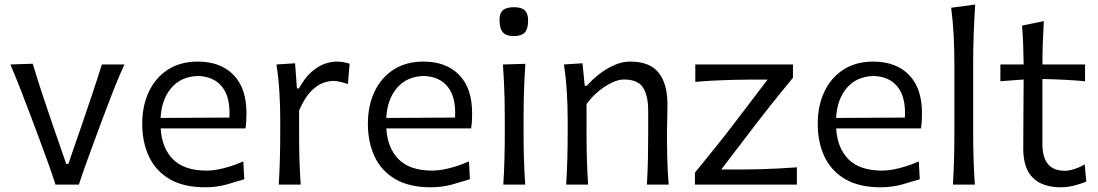

<svg xmlns="http://www.w3.org/2000/svg" viewBox="-20 -801 4763 833"><path d="M220.9 0H322.1Q338.3 -49.5 355.8 -97.5Q373.2 -145.5 391.4 -195L425.9 -288.1Q447.5 -346.2 470.5 -404.9Q493.5 -463.7 519.7 -521.3H421.8Q401.8 -456.9 380 -391.9Q358.2 -326.8 335 -259.1L276.4 -89.7H267.4L208.8 -258.7Q185.7 -325.6 163.9 -391.6Q142.2 -457.7 122 -524.5L25.1 -521.3Q49.3 -464.1 72.1 -405.6Q94.8 -347.1 116.5 -289.5L150.9 -197.3Q168.6 -149.9 186.8 -99.5Q205.1 -49.1 220.9 0Z M869.3 11.5Q920.9 11.5 964.8 -1.1Q1008.6 -13.7 1039.8 -23.4L1035.6 -100.7Q1008.1 -88.6 979.7 -79.5Q951.3 -70.5 925 -65.6Q898.8 -60.8 877.4 -60.8Q779.3 -60.8 730.6 -109.9Q681.9 -158.9 677.2 -243.9H1045Q1047.4 -259.2 1048.4 -274.9Q1049.3 -290.7 1049.3 -309.9Q1049.3 -418.9 992.8 -476.3Q936.4 -533.8 837.8 -533.8Q762.9 -533.8 708.8 -499.1Q654.8 -464.4 625.9 -403.4Q597.1 -342.5 597.1 -263.8Q597.1 -183.9 626.3 -121.7Q655.4 -59.6 715.9 -24Q776.4 11.5 869.3 11.5ZM975.3 -290.9 676.8 -289.3Q681 -370.1 723.4 -419.7Q765.9 -469.2 839 -471.4Q909.1 -469 944.6 -423.1Q980.1 -377.2 975.3 -290.9Z M1189.3 0H1284.6Q1280.5 -57.8 1279.1 -111.1Q1277.7 -164.5 1277.7 -226.6V-322Q1302.9 -378.7 1330.2 -405.9Q1357.5 -433.1 1382.5 -441.5Q1407.6 -450 1425.7 -450Q1439.2 -450 1456.3 -445.9Q1473.5 -441.9 1489.4 -436.3L1496.8 -524.5Q1483.3 -529.1 1468.8 -531.4Q1454.2 -533.8 1439.4 -533.8Q1416.9 -533.8 1388.9 -524.2Q1360.9 -514.6 1332 -489.5Q1303.1 -464.4 1276.9 -417.6H1268.2L1260.2 -526.5L1179.4 -521.3Q1188.6 -461.3 1192.2 -400.6Q1195.8 -339.9 1195.8 -282.6V-230.1Q1195.8 -165.4 1194.3 -111.6Q1192.9 -57.8 1189.3 0Z M1848.3 11.5Q1899.9 11.5 1943.8 -1.1Q1987.6 -13.7 2018.8 -23.4L2014.6 -100.7Q1987.1 -88.6 1958.7 -79.5Q1930.3 -70.5 1904.1 -65.6Q1877.8 -60.8 1856.4 -60.8Q1758.3 -60.8 1709.6 -109.9Q1660.9 -158.9 1656.2 -243.9H2024Q2026.4 -259.2 2027.4 -274.9Q2028.3 -290.7 2028.3 -309.9Q2028.3 -418.9 1971.8 -476.3Q1915.4 -533.8 1816.8 -533.8Q1741.9 -533.8 1687.8 -499.1Q1633.8 -464.4 1604.9 -403.4Q1576.1 -342.5 1576.1 -263.8Q1576.1 -183.9 1605.3 -121.7Q1634.4 -59.6 1694.9 -24Q1755.4 11.5 1848.3 11.5ZM1954.3 -290.9 1655.8 -289.3Q1660 -370.1 1702.4 -419.7Q1744.9 -469.2 1818 -471.4Q1888.1 -469 1923.6 -423.1Q1959.1 -377.2 1954.3 -290.9Z M2163.6 0H2258.8Q2254.7 -57.8 2253.1 -111.6Q2251.5 -165.4 2251.5 -230.1V-282.6Q2251.5 -329.5 2252.4 -369.7Q2253.3 -409.9 2254.9 -447.5Q2256.5 -485 2259.2 -524.1L2162 -521.3Q2164.7 -482.8 2166.5 -445.6Q2168.3 -408.4 2169.2 -368.8Q2170.1 -329.2 2170.1 -282.6V-230.1Q2170.1 -165.4 2168.6 -111.6Q2167.2 -57.8 2163.6 0ZM2208.8 -644.4Q2242.4 -644.4 2256.9 -660.2Q2271.3 -676 2271.3 -712Q2271.3 -742.1 2257.1 -755.9Q2242.8 -769.8 2210.2 -769.8Q2177 -769.8 2162.1 -756.9Q2147.2 -744.1 2147.2 -716.1Q2147.2 -677.2 2161.7 -660.8Q2176.3 -644.4 2208.8 -644.4Z M2436.4 0H2531.7Q2527.6 -57.8 2526.2 -111.1Q2524.7 -164.5 2524.7 -226.6V-349.2Q2546.1 -379.5 2574.9 -403.5Q2603.7 -427.5 2633.3 -441.8Q2662.8 -456.1 2686.5 -456.1Q2746.4 -456.1 2769.3 -421.9Q2792.2 -387.6 2792.2 -319.9V-226.6Q2792.2 -164.5 2791.1 -111.1Q2789.9 -57.8 2786.6 0H2881.1Q2876.2 -57.8 2875 -111.6Q2873.7 -165.4 2873.7 -230.1Q2873.7 -253.6 2874.8 -283.4Q2875.8 -313.3 2875.8 -347Q2875.8 -438.2 2837.2 -486Q2798.6 -533.8 2713.9 -533.8Q2677.9 -533.8 2642.2 -517.3Q2606.4 -500.9 2576.3 -476.6Q2546.1 -452.4 2526.1 -429H2516.9L2507.2 -526.5L2426.5 -521.3Q2435.7 -461.3 2439.3 -400.6Q2442.9 -339.9 2442.9 -282.6V-230.1Q2442.9 -165.4 2441.4 -111.6Q2439.9 -57.8 2436.4 0Z M2995 0H3437.2V-75.1Q3401.7 -72.4 3360.3 -70.2Q3318.8 -68 3279.8 -66.9Q3240.7 -65.8 3211.8 -65.8H3109.2L3260.8 -264.1Q3286.5 -297.3 3315.3 -333.9Q3344.2 -370.5 3371.8 -404.5Q3399.4 -438.5 3420.3 -463.5V-521.3H2996.6V-445.6Q3035.5 -449.4 3078.5 -451.5Q3121.5 -453.6 3161.2 -454.6Q3200.8 -455.6 3229.3 -455.6H3310.2L3164.2 -264.2Q3127.6 -215.9 3084.2 -162.1Q3040.9 -108.2 2995 -51.8Z M3800 11.5Q3851.6 11.5 3895.4 -1.1Q3939.3 -13.7 3970.5 -23.4L3966.2 -100.7Q3938.7 -88.6 3910.3 -79.5Q3881.9 -70.5 3855.7 -65.6Q3829.5 -60.8 3808 -60.8Q3710 -60.8 3661.3 -109.9Q3612.5 -158.9 3607.8 -243.9H3975.7Q3978.1 -259.2 3979 -274.9Q3980 -290.7 3980 -309.9Q3980 -418.9 3923.5 -476.3Q3867 -533.8 3768.5 -533.8Q3693.5 -533.8 3639.5 -499.1Q3585.4 -464.4 3556.6 -403.4Q3527.8 -342.5 3527.8 -263.8Q3527.8 -183.9 3556.9 -121.7Q3586.1 -59.6 3646.6 -24Q3707 11.5 3800 11.5ZM3905.9 -290.9 3607.5 -289.3Q3611.7 -370.1 3654.1 -419.7Q3696.5 -469.2 3769.7 -471.4Q3839.8 -469 3875.2 -423.1Q3910.7 -377.2 3905.9 -290.9Z M4114.2 0H4209.5Q4205.4 -57.8 4203.8 -111.6Q4202.1 -165.4 4202.1 -230.1V-519.4Q4202.1 -588.6 4204.4 -653.1Q4206.7 -717.5 4210.9 -781.3L4106.7 -767.4Q4114.3 -708.6 4117.5 -647.1Q4120.7 -585.6 4120.7 -519.4V-230.1Q4120.7 -165.4 4119.2 -111.6Q4117.8 -57.8 4114.2 0Z M4581.8 11.5Q4613.2 11.5 4645 2.9Q4676.8 -5.7 4693 -13.5L4685.8 -87.9Q4666.4 -75.8 4641.9 -67.9Q4617.4 -60 4600.9 -60Q4551 -60 4526.8 -88.9Q4502.6 -117.8 4502.6 -175V-458.3Q4547.8 -457.4 4594.8 -455.1Q4641.8 -452.8 4687.5 -448.6V-521.3H4502.7Q4502.8 -573.2 4504.3 -615.2Q4505.7 -657.2 4508.6 -709.4L4414.3 -689.9Q4417.6 -646.6 4419.1 -606.4Q4420.7 -566.2 4421.1 -521.3H4320.2V-448.6L4421.1 -456.1Q4420.9 -394.2 4420.2 -316.8Q4419.4 -239.4 4419.4 -156.3Q4419.4 -70.6 4461.1 -29.6Q4502.7 11.5 4581.8 11.5Z"/></svg>

Font: Pinar FD VF
Style: Regular
Weight: 300
Designer: Amin Abedi
Version: Version 2.000